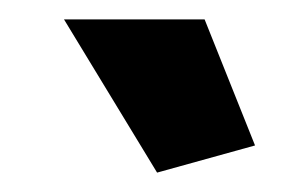

<svg xmlns="http://www.w3.org/2000/svg" viewBox="-20 -750 309 198"><path d="M46 -730H191L243 -600L142 -572Z"/></svg>

Font: Raleway Thin ExtraBold
Style: Regular
Weight: 800
Version: Version 4.026